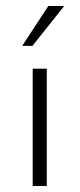

<svg xmlns="http://www.w3.org/2000/svg" viewBox="-20 -620 265 640"><path d="M89 -391H136V0H89ZM194 -600 88 -467H54L141 -600Z"/></svg>

Font: Josefin Sans Thin Light
Style: Regular
Weight: 300
Version: Version 2.000